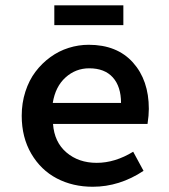

<svg xmlns="http://www.w3.org/2000/svg" viewBox="-20 -692 640 725"><path d="M185.1 -597.2V-671.9H445.8V-597.2ZM330.1 13.2Q254.9 13.2 194.6 -18.3Q134.3 -49.8 98.1 -111.6Q62 -173.3 62 -254.9Q62 -303.2 75.9 -346.2Q89.8 -389.2 114 -421.1Q138.2 -453.1 170.2 -476.3Q202.1 -499.5 239.3 -511.2Q276.4 -522.9 314.9 -522.9Q421.9 -522.9 481.9 -456.1Q542 -389.2 542 -280.8Q542 -256.8 537.1 -224.1H180.2Q185.1 -155.3 231 -116.2Q276.9 -77.1 345.2 -77.1Q414.1 -77.1 482.9 -119.1L522 -46.9Q431.2 13.2 330.1 13.2ZM179.2 -303.2H437Q437 -365.2 406 -399.7Q375 -434.1 316.9 -434.1Q265.6 -434.1 227.3 -399.4Q189 -364.7 179.2 -303.2Z"/></svg>

Font: Office Code Pro Medium
Style: Regular
Weight: 500
Designer: Nathan Rutzky & Paul D. Hunt
Foundry: Adobe Systems Incorporated
Version: Version 1.004;PS 001.004;hotconv 1.0.70;makeotf.lib2.5.58329